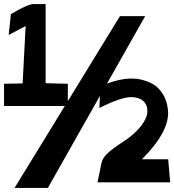

<svg xmlns="http://www.w3.org/2000/svg" viewBox="-40 -859 863 951"><path d="M564 -153Q649 -207 680 -269Q690 -289 690 -309Q690 -341 668.5 -359.5Q647 -378 610 -378Q559 -378 452 -324L455 -384L197 72H32L281 -334H-20V-444L72 -446L87 -730L3 -686L14 -789Q97 -839 128 -839H186V-447L296 -444V-358L554 -779H679L490 -445Q558 -470 609 -470Q624 -470 639.5 -468.5Q655 -467 682.5 -458Q710 -449 731 -433.5Q752 -418 770 -387Q788 -356 792 -313Q802 -210 663 -70H793L803 44H443L463 -53Q468 -75 490 -97Q512 -119 564 -153Z"/></svg>

Font: OpenDyslexic
Style: Bold
Weight: 800
Designer: Abbie Gonzalez
Version: Version 0.920;hotconv 1.0.109;makeotfexe 2.5.65596